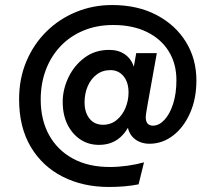

<svg xmlns="http://www.w3.org/2000/svg" viewBox="-20 -732 858 764"><path d="M413 12Q310.5 12 229.8 -28.8Q149 -69.5 102.5 -147.5Q56 -225.5 56 -336.5Q56 -419.5 85 -488Q114 -556.5 165 -606.8Q216 -657 283.2 -684.5Q350.5 -712 426 -712Q527 -712 602.5 -672.5Q678 -633 719.8 -565.2Q761.5 -497.5 761.5 -412Q761.5 -339 736.2 -282Q711 -225 668.5 -192.5Q626 -160 574.5 -160Q554 -160 536.2 -167.2Q518.5 -174.5 506 -188.8Q493.5 -203 489 -223.5Q476 -201 458.8 -185.8Q441.5 -170.5 420.2 -163Q399 -155.5 374 -155.5Q332 -155.5 299.5 -177.2Q267 -199 248.2 -237.2Q229.5 -275.5 229.5 -326.5Q229.5 -376 252.2 -423.8Q275 -471.5 316.5 -502.5Q358 -533.5 414.5 -533.5Q451 -533.5 476.5 -516Q502 -498.5 512.5 -466.5L522 -520.5H604L568.5 -323Q565 -304.5 562.5 -288.2Q560 -272 560 -264.5Q560 -249 567.2 -240.5Q574.5 -232 588.5 -232Q613 -232 634.5 -255.2Q656 -278.5 669 -319.2Q682 -360 682 -413Q682 -479 651.2 -528.2Q620.5 -577.5 564 -605Q507.5 -632.5 430.5 -632.5Q365 -632.5 311.8 -610.2Q258.5 -588 220.5 -547.8Q182.5 -507.5 162.2 -453.5Q142 -399.5 142 -335.5Q142 -255 175.2 -194.8Q208.5 -134.5 270 -101Q331.5 -67.5 417 -67.5Q451 -67.5 486.8 -72.5Q522.5 -77.5 553 -86L531.5 1.5Q504.5 7 474.5 9.5Q444.5 12 413 12ZM390 -235.5Q421 -235.5 444 -254.2Q467 -273 479.2 -302.5Q491.5 -332 491.5 -364Q491.5 -404.5 471.5 -428.8Q451.5 -453 419.5 -453Q388 -453 364.8 -435.5Q341.5 -418 329 -388.8Q316.5 -359.5 316.5 -325Q316.5 -284.5 336.2 -260Q356 -235.5 390 -235.5Z"/></svg>

Font: Overpass Medium
Style: Regular
Weight: 500
Designer: Delve Withrington, Dave Bailey, Thomas Jockin
Foundry: Delve Fonts LLC
Version: Version 4.000